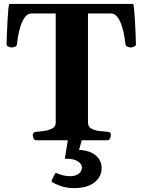

<svg xmlns="http://www.w3.org/2000/svg" viewBox="-20 -713 724 976"><path d="M163.1 0Q154.8 0 150.6 -9.8Q146.5 -19.5 146.5 -24.9Q146.5 -41 162.6 -43Q185.5 -44.4 208.7 -48.1Q231.9 -51.8 247.6 -61.3Q263.2 -70.8 263.2 -88.9V-644.5H141.1Q119.9 -644.5 106.1 -625Q92.3 -605.5 83.7 -577.9Q75.2 -550.3 71.1 -524.9Q67.1 -499.5 66 -487.8Q64.9 -478.5 55.4 -475.1Q45.9 -471.7 38.2 -471.7Q32.9 -471.7 23 -475.8Q13.2 -480 13.2 -488.3Q14 -512.2 15.3 -546.6Q16.7 -581.1 18.6 -614.5Q20.5 -647.9 22.8 -670.4Q25.1 -692.9 27.8 -692.9H656.2Q659 -692.9 661.3 -670.4Q663.6 -647.9 665.6 -614.5Q667.6 -581.1 669.1 -546.6Q670.5 -512.2 670.9 -488.3Q670.9 -480 661.1 -475.8Q651.4 -471.7 646 -471.7Q638.2 -471.7 628.7 -475.1Q619.1 -478.5 617.9 -487.8Q616.7 -499.5 612.7 -524.9Q608.8 -550.3 600.3 -577.9Q591.8 -605.5 578 -625Q564.2 -644.5 543 -644.5H427.2V-90.3Q427.2 -69.3 443.6 -59.8Q460 -50.3 483.2 -47.4Q506.3 -44.4 525.9 -43Q536.1 -42 539.8 -39.1Q543.5 -36.1 543.5 -24.9Q543.5 -19.5 539.3 -9.8Q535.2 0 526.9 0ZM357.4 243.2Q316.4 243.2 286.9 231.9Q257.3 220.7 246.1 213.4Q240.2 210 243.2 203.6Q245.1 199.2 250.2 188.2Q255.4 177.2 258.8 170.9Q261.7 164.6 267.6 167Q281.7 172.9 298.6 177.7Q315.4 182.6 335.4 182.6Q364.3 182.6 380.4 169.9Q396.5 157.2 396.5 138.2Q396.5 120.6 375.2 106.7Q354 92.8 309.6 93.8L326.2 -8.8H397.9L381.8 48.8Q437 51.8 466.8 77.1Q496.6 102.5 496.6 140.1Q496.6 185.5 460 214.4Q423.3 243.2 357.4 243.2Z"/></svg>

Font: Gelasio
Style: Regular
Weight: 400
Designer: Eben Sorkin
Foundry: Eben Sorkin
Version: Version 1.008